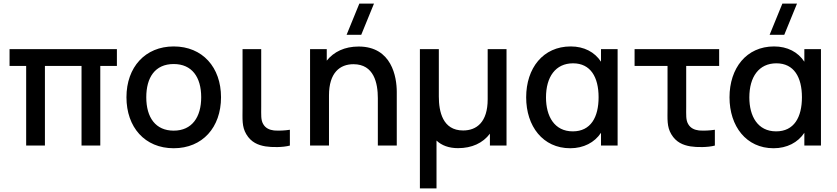

<svg xmlns="http://www.w3.org/2000/svg" viewBox="-20 -815 4686 1075"><path d="M231.5 0V-446H436.5V0H541.5V-446H634.5V-540H33.5V-446H126.5V0Z M952.5 15C1113.5 15 1217.5 -101.5 1217.5 -270.5C1217.5 -437.5 1114.5 -555 952.5 -555C793.5 -555 688 -439.5 688 -270.5C688 -103 790.5 15 952.5 15ZM952.5 -83.5C851.5 -83.5 799 -156.5 799 -270.5C799 -380.5 847.5 -456.5 952.5 -456.5C1054.5 -456.5 1106.5 -383.5 1106.5 -270.5C1106.5 -160 1055.5 -83.5 952.5 -83.5Z M1466 4.5C1502.5 10.5 1564.5 10.5 1603 0V-88.5C1575 -84 1542 -82.5 1514.5 -84.5C1490 -87.5 1467 -96.5 1453.5 -120.5C1440 -143.5 1442.5 -172.5 1442.5 -217.5V-540H1338V-212.5C1338 -148 1333.5 -106.5 1359 -63.5C1386 -18 1425 -2.5 1466 4.5Z M1920.5 -620H2002.5L2074 -795H1992ZM1822 0V-281C1822 -409 1884 -455.5 1959 -455.5C2074 -455.5 2095.5 -349.5 2095.5 -265.5V0H2201.5V-300C2201.5 -383.5 2174 -554.5 1988 -554.5C1909.5 -554.5 1849 -525 1809.5 -475.5V-540H1716V0Z M2424 240V-28C2453 -0.5 2493.5 14.5 2544.5 14.5C2622 14.5 2683.5 -14 2723 -66.5V0H2816V-540H2710.5V-259C2710.5 -131 2648.5 -84.5 2573 -84.5C2458.5 -84.5 2437 -190.5 2437 -274.5V-540H2331V240Z M3172.5 15C3247.5 15 3309 -17 3345 -71.5V0H3438V-540H3345V-469.5C3309.5 -523.5 3250.5 -555 3175.5 -555C3020.5 -555 2926 -433.5 2926 -270C2926 -108.5 3019.5 15 3172.5 15ZM3187 -79.5C3084 -79.5 3037 -164 3037 -269.5C3037 -384.5 3090.5 -460.5 3188.5 -460.5C3287 -460.5 3331.5 -382.5 3331.5 -270.5C3331.5 -158.5 3287.5 -79.5 3187 -79.5Z M3845.5 4.5C3882 10.5 3944 10.5 3982.5 0V-88.5C3954.5 -84 3921.5 -82.5 3894 -84.5C3869.5 -87.5 3846.5 -96.5 3833 -120.5C3819.5 -143.5 3822 -172.5 3822 -217.5V-446H4006.5V-540H3533V-446H3717.5V-212.5C3717.5 -148 3713 -106.5 3738.5 -63.5C3765.5 -18 3804.5 -2.5 3845.5 4.5Z M4289 -620H4371L4442.5 -795H4360.5ZM4311 15C4386 15 4447.5 -17 4483.5 -71.5V0H4576.5V-540H4483.5V-469.5C4448 -523.5 4389 -555 4314 -555C4159 -555 4064.5 -433.5 4064.5 -270C4064.5 -108.5 4158 15 4311 15ZM4325.5 -79.5C4222.5 -79.5 4175.5 -164 4175.5 -269.5C4175.5 -384.5 4229 -460.5 4327 -460.5C4425.5 -460.5 4470 -382.5 4470 -270.5C4470 -158.5 4426 -79.5 4325.5 -79.5Z"/></svg>

Font: Manrope SemiBold
Style: Regular
Weight: 600
Designer: Mikhail Sharanda
Foundry: Mikhail Sharanda
Version: Version 4.505